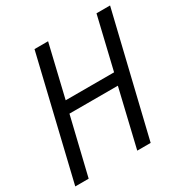

<svg xmlns="http://www.w3.org/2000/svg" viewBox="-160 -824 922 955"><g transform="rotate(-30 300.5 -346.5)"><path d="M1 0 167 -693H245L174 -395H452L523 -693H601L434 0H357L435 -328H157L78 0Z"/></g></svg>

Font: Ubuntu Sans Mono
Style: Italic
Weight: 400
Italic angle: -13.5°
Monospace: yes
Designer: Dalton Maag Ltd
Foundry: Dalton Maag Ltd
Version: Version 1.006